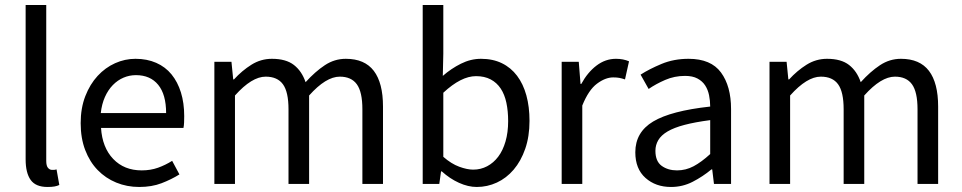

<svg xmlns="http://www.w3.org/2000/svg" viewBox="-20 -732 3829 764"><path d="M169 12Q122 12 102 -16Q82 -44 82 -98V-712H164V-92Q164 -72 171 -64Q178 -56 187 -56Q191 -56 194.5 -56Q198 -56 205 -58L216 4Q208 8 197 10Q186 12 169 12Z M534 12Q485 12 442.5 -5.5Q400 -23 368.5 -55.5Q337 -88 319 -135Q301 -182 301 -242Q301 -302 319.5 -349.5Q338 -397 368.5 -430Q399 -463 438 -480.5Q477 -498 519 -498Q565 -498 601.5 -482Q638 -466 662.5 -436Q687 -406 700 -364Q713 -322 713 -270Q713 -257 712.5 -244.5Q712 -232 710 -223H382Q387 -145 430.5 -99.5Q474 -54 544 -54Q579 -54 608.5 -64.5Q638 -75 665 -92L694 -38Q662 -18 623 -3Q584 12 534 12ZM381 -282H641Q641 -356 609.5 -394.5Q578 -433 521 -433Q495 -433 471.5 -423Q448 -413 429 -393.5Q410 -374 397.5 -346Q385 -318 381 -282Z M833 0V-486H901L908 -416H911Q943 -451 980.5 -474.5Q1018 -498 1062 -498Q1118 -498 1149.5 -473.5Q1181 -449 1196 -405Q1234 -447 1272.5 -472.5Q1311 -498 1356 -498Q1431 -498 1467.5 -450Q1504 -402 1504 -308V0H1422V-297Q1422 -366 1400 -396.5Q1378 -427 1332 -427Q1277 -427 1210 -352V0H1128V-297Q1128 -366 1106 -396.5Q1084 -427 1037 -427Q982 -427 915 -352V0Z M1877 12Q1843 12 1806.5 -4.5Q1770 -21 1738 -50H1735L1728 0H1662V-712H1744V-518L1742 -430Q1775 -459 1814 -478.5Q1853 -498 1894 -498Q1941 -498 1977 -480.5Q2013 -463 2037.5 -430.5Q2062 -398 2074.5 -352.5Q2087 -307 2087 -251Q2087 -189 2070 -140Q2053 -91 2024 -57Q1995 -23 1957 -5.5Q1919 12 1877 12ZM1863 -57Q1893 -57 1918.5 -70.5Q1944 -84 1962.5 -108.5Q1981 -133 1991.5 -169Q2002 -205 2002 -250Q2002 -290 1995 -323Q1988 -356 1972.5 -379.5Q1957 -403 1932.5 -416Q1908 -429 1874 -429Q1815 -429 1744 -363V-108Q1776 -80 1807.5 -68.5Q1839 -57 1863 -57Z M2215 0V-486H2283L2290 -398H2293Q2318 -444 2353.5 -471Q2389 -498 2431 -498Q2460 -498 2483 -488L2467 -416Q2455 -420 2445 -422Q2435 -424 2420 -424Q2389 -424 2355.5 -399Q2322 -374 2297 -312V0Z M2650 12Q2589 12 2548.5 -24Q2508 -60 2508 -126Q2508 -206 2579 -248.5Q2650 -291 2806 -308Q2806 -331 2801.5 -353Q2797 -375 2786 -392Q2775 -409 2755.5 -419.5Q2736 -430 2706 -430Q2664 -430 2627 -414Q2590 -398 2561 -378L2529 -435Q2563 -457 2612 -477.5Q2661 -498 2720 -498Q2809 -498 2849 -443.5Q2889 -389 2889 -298V0H2821L2814 -58H2811Q2776 -29 2736 -8.5Q2696 12 2650 12ZM2674 -54Q2709 -54 2740 -70.5Q2771 -87 2806 -119V-254Q2745 -246 2703.5 -235Q2662 -224 2636.5 -209Q2611 -194 2599.5 -174.5Q2588 -155 2588 -132Q2588 -90 2613 -72Q2638 -54 2674 -54Z M3042 0V-486H3110L3117 -416H3120Q3152 -451 3189.5 -474.5Q3227 -498 3271 -498Q3327 -498 3358.5 -473.5Q3390 -449 3405 -405Q3443 -447 3481.5 -472.5Q3520 -498 3565 -498Q3640 -498 3676.5 -450Q3713 -402 3713 -308V0H3631V-297Q3631 -366 3609 -396.5Q3587 -427 3541 -427Q3486 -427 3419 -352V0H3337V-297Q3337 -366 3315 -396.5Q3293 -427 3246 -427Q3191 -427 3124 -352V0Z"/></svg>

Font: Processing Sans Pro
Style: Regular
Weight: 400
Designer: Paul D. Hunt
Foundry: Adobe Systems Incorporated
Version: Version 2.020;PS 2.000;hotconv 1.0.86;makeotf.lib2.5.63406